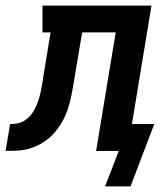

<svg xmlns="http://www.w3.org/2000/svg" viewBox="-76 -540 596 687"><path d="M391 127H300L349 0H268L338 -424H218L188 -246Q184 -222 179.5 -198.5Q175 -175 167.5 -152Q160 -129 148 -107Q136 -85 119.5 -66Q103 -47 82 -33Q61 -19 38 -11Q15 -3 -9 -1.5Q-33 0 -56 0L-40 -96Q-27 -96 -13.5 -98.5Q0 -101 12.5 -109Q25 -117 34 -128Q43 -139 49.5 -152Q56 -165 60.5 -178Q65 -191 68 -204.5Q71 -218 73.5 -231Q76 -244 78 -258V-259Q78 -259 78 -259.5Q78 -260 78 -260L105 -424H76V-520H466L396 -96H476Z"/></svg>

Font: Iosevka Gothic
Style: Bold Italic
Weight: 700
Italic angle: -9°
Monospace: yes
Designer: Belleve Invis
Foundry: Belleve Invis
Version: Version 15.5.1; ttfautohint (v1.8.4)